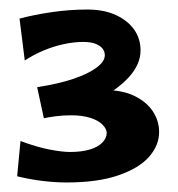

<svg xmlns="http://www.w3.org/2000/svg" viewBox="-20 -850 374 403"><path d="M72 -602 58 -667Q103 -674 134 -684.5Q165 -695 182.5 -708Q200 -721 200 -734Q200 -741 196 -747Q192 -753 182 -757.5Q172 -762 154 -762Q136 -762 114.5 -757.5Q93 -753 71.5 -744Q50 -735 32 -723L21 -811Q51 -819 88.5 -824.5Q126 -830 163 -830Q198 -830 223 -818.5Q248 -807 261.5 -788Q275 -769 275 -744Q275 -715 250.5 -688Q226 -661 180.5 -638Q135 -615 72 -602ZM120 -467Q97 -467 71 -470Q45 -473 16 -480L23 -554Q58 -541 84.5 -536Q111 -531 127 -531Q152 -531 169.5 -536.5Q187 -542 195.5 -551.5Q204 -561 204 -571Q204 -579 195.5 -588Q187 -597 170 -602.5Q153 -608 129 -608Q112 -608 97 -606Q82 -604 73 -602L124 -652Q145 -656 163.5 -658.5Q182 -661 199 -661Q237 -661 262.5 -648.5Q288 -636 301 -616Q314 -596 314 -573Q314 -545 293 -521Q272 -497 228.5 -482Q185 -467 120 -467Z"/></svg>

Font: Marhey Light SemiBold
Style: Regular
Weight: 600
Version: Version 1.000